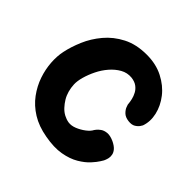

<svg xmlns="http://www.w3.org/2000/svg" viewBox="-167 -805 958 958"><g transform="rotate(45 312.0 -325.5)"><path d="M280 -7Q217 -18 172 -46Q127 -74 98 -113.5Q69 -153 54 -197Q39 -241 36 -285Q33 -329 41 -366Q50 -410 71 -459.5Q92 -509 128.5 -552.5Q165 -596 218.5 -623.5Q272 -651 345 -651Q411 -651 461.5 -625Q512 -599 543 -559Q574 -519 584.5 -473.5Q595 -428 581 -388Q581 -388 574.5 -377.5Q568 -367 553.5 -358Q539 -349 515 -352Q490 -355 476.5 -368.5Q463 -382 458.5 -395Q454 -408 454 -408Q454 -408 453 -418Q452 -428 448.5 -443Q445 -458 436.5 -474Q428 -490 412.5 -501.5Q397 -513 372 -516Q340 -519 312.5 -503.5Q285 -488 262.5 -462Q240 -436 224.5 -404.5Q209 -373 200.5 -342.5Q192 -312 193 -289Q194 -266 200 -244.5Q206 -223 217 -205Q228 -187 242 -172Q256 -157 273 -148Q290 -139 308 -136Q329 -133 352.5 -142.5Q376 -152 396.5 -167.5Q417 -183 425 -199Q425 -199 431 -207Q437 -215 449.5 -224Q462 -233 481.5 -235Q501 -237 528 -225Q551 -214 562 -201.5Q573 -189 575.5 -175.5Q578 -162 575.5 -151.5Q573 -141 570 -134Q567 -127 567 -127Q567 -127 557.5 -111.5Q548 -96 528 -74Q508 -52 474.5 -32Q441 -12 393 -3.5Q345 5 280 -7Z"/></g></svg>

Font: Sour Gummy Black
Style: Bold
Weight: 700
Version: Version 1.000